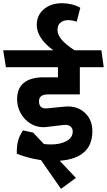

<svg xmlns="http://www.w3.org/2000/svg" viewBox="-47 -1008 675 1212"><path d="M381.8 -335.9Q448.7 -335.9 492.4 -292.5Q536.1 -249 536.1 -180.2Q536.1 -9.3 330.1 6.8L432.1 115.2L337.9 184.1L211.9 2.9Q126 -10.3 58.1 -38.1L59.1 -39.1Q58.1 -84 66.7 -117.4Q75.2 -150.9 98.1 -185.1L162.1 -170.9L230 -99.1Q251 -96.2 274.9 -96.2Q334 -96.2 373 -117.7Q412.1 -139.2 412.1 -178.2Q412.1 -198.2 397.5 -210.2Q382.8 -222.2 355 -219.2L243.2 -206.1Q237.3 -205.1 226.1 -205.1Q182.1 -205.1 144 -229Q106 -252.9 83.5 -293.5Q61 -334 61 -380.9Q61 -450.7 104 -485.4Q147 -520 227.1 -520H318.8V-584H-9.8L-26.9 -690.9H289.1Q185.1 -767.1 185.1 -851.1Q185.1 -912.1 230 -950Q274.9 -987.8 345.2 -987.8Q375 -987.8 405 -980.5Q435.1 -973.1 460 -959L437 -871.1Q409.2 -880.9 384.8 -880.9Q354 -880.9 335 -865.5Q315.9 -850.1 315.9 -818.8Q315.9 -788.1 342.5 -757.1Q369.1 -726.1 422.9 -690.9H592.8L607.9 -584H457V-412.1H255.9Q198.7 -412.1 199.2 -368.2Q199.2 -318.4 252 -324.2L360.8 -335Q367.7 -335.9 381.8 -335.9Z"/></svg>

Font: Kadwa
Style: Bold
Weight: 700
Designer: Sol Matas
Foundry: Sol Matas
Version: Version 1.001;PS 001.000;hotconv 1.0.70;makeotf.lib2.5.58329